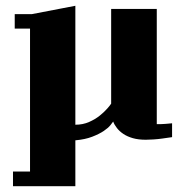

<svg xmlns="http://www.w3.org/2000/svg" viewBox="-20 -480 636 665"><path d="M31 -431H90L241 -460V-48Q267 -48 288.5 -57.5Q310 -67 325.5 -79.5Q341 -92 351.5 -104Q362 -116 365 -121V-449H523V-50H536Q545 -50 554 -51L576 -53V-5Q558 -2 541 0Q527 2 511 3Q495 4 485 4Q459 4 440 -1.5Q421 -7 407.5 -16Q394 -25 385 -36.5Q376 -48 372 -59Q370 -56 362.5 -46.5Q355 -37 339.5 -26.5Q324 -16 299.5 -6.5Q275 3 241 6V165H25V114H84V-381H31Z"/></svg>

Font: Bigshot One
Style: Regular
Weight: 400
Designer: Gesine Todt
Foundry: Gesine Todt
Version: Version 1.001